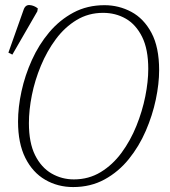

<svg xmlns="http://www.w3.org/2000/svg" viewBox="-20 -746 686 777"><path d="M276 11Q214 11 163 -18.5Q112 -48 82.5 -107Q53 -166 53 -254Q53 -312 67 -376.5Q81 -441 109 -503Q137 -565 179 -615Q221 -665 277 -695Q333 -725 403 -725Q461 -725 511.5 -698Q562 -671 593 -613Q624 -555 624 -462Q624 -407 610.5 -343Q597 -279 570 -216.5Q543 -154 501.5 -102.5Q460 -51 403.5 -20Q347 11 276 11ZM279 -20Q339 -20 387.5 -49.5Q436 -79 472 -128Q508 -177 532 -236.5Q556 -296 568 -356Q580 -416 580 -467Q580 -547 555 -597Q530 -647 489 -670.5Q448 -694 397 -694Q338 -694 290 -665Q242 -636 206 -587.5Q170 -539 145.5 -480Q121 -421 109 -361Q97 -301 97 -248Q97 -168 122 -118Q147 -68 188.5 -44Q230 -20 279 -20ZM30 -525 14 -533 75 -705Q82 -727 100 -725.5Q118 -724 133 -712L131 -700Z"/></svg>

Font: Noto Serif SemiCondensed ExtraLight
Style: Italic
Weight: 200
Width: 4
Italic angle: -12°
Designer: Monotype Design Team
Foundry: Monotype Imaging Inc.
Version: Version 2.013